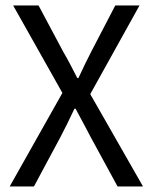

<svg xmlns="http://www.w3.org/2000/svg" viewBox="-20 -676 553 696"><path d="M15.1 0 206.2 -339.1 27.6 -656.3H119.7L209.2 -488.4Q222.1 -466.4 233.8 -444.1Q245.4 -421.9 260.3 -393H264.3Q277.8 -421.9 288.4 -444.1Q299.1 -466.4 310.6 -488.4L397.9 -656.3H485.8L307.2 -334.8L498.4 0H406.2L310 -176.7Q297.4 -201.4 283.5 -226.8Q269.7 -252.1 253.9 -282.1H249.9Q236.1 -252.1 223.4 -226.8Q210.7 -201.4 197.8 -176.7L103 0Z"/></svg>

Font: Source Sans 3 Variable
Style: Regular
Weight: 200
Designer: Paul D. Hunt
Foundry: Adobe Systems Incorporated
Version: Version 3.026